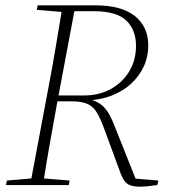

<svg xmlns="http://www.w3.org/2000/svg" viewBox="-20 -694 639 720"><path d="M2 0 6 -17 111 -26H130L241 -17L238 0ZM93 0 161 -362Q176 -440 189 -518Q202 -596 215 -674H263L195 -312Q181 -235 167 -156.5Q153 -78 141 0ZM118 -657 121 -674H245L243 -648H226ZM508 6Q484 6 470.5 1.5Q457 -3 448.5 -13.5Q440 -24 433 -42L370 -213Q356 -251 342.5 -273Q329 -295 307.5 -304.5Q286 -314 248 -314H171L175 -336H295Q352 -336 396 -360.5Q440 -385 465 -427Q490 -469 490 -522Q490 -582 453.5 -617Q417 -652 332 -652H230L234 -674H338Q435 -674 485.5 -634Q536 -594 536 -523Q536 -481 519 -444.5Q502 -408 471.5 -380Q441 -352 398.5 -335.5Q356 -319 304 -317L294 -324Q319 -322 337 -314.5Q355 -307 368.5 -293.5Q382 -280 392.5 -260Q403 -240 413 -213L492 -15L465 -26L574 -17L570 0Q559 1 549 2.5Q539 4 529 5Q519 6 508 6Z"/></svg>

Font: Source Serif 4 48pt Light
Style: Italic
Weight: 300
Italic angle: -12°
Designer: Frank Grießhammer
Foundry: Adobe Systems Incorporated
Version: Version 4.004;hotconv 1.0.116;makeotfexe 2.5.65601